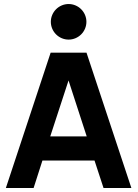

<svg xmlns="http://www.w3.org/2000/svg" viewBox="-20 -939 687 959"><path d="M636.2 0H497.1L452.1 -137.2H191.9L147.9 0H9.3L232.9 -675.8H412.1ZM413.1 -257.8 322.3 -537.1 231 -257.8ZM322.8 -741.2Q305.2 -741.2 288.8 -748Q272.5 -754.9 260 -767.3Q247.6 -779.8 240.7 -796.1Q233.9 -812.5 233.9 -830.1Q233.9 -847.7 240.7 -864Q247.6 -880.4 260 -892.8Q272.5 -905.3 288.8 -912.1Q305.2 -918.9 322.8 -918.9Q340.3 -918.9 356.7 -912.1Q373 -905.3 385.5 -892.8Q397.9 -880.4 404.8 -864Q411.6 -847.7 411.6 -830.1Q411.6 -812.5 404.8 -796.1Q397.9 -779.8 385.5 -767.3Q373 -754.9 356.7 -748Q340.3 -741.2 322.8 -741.2Z"/></svg>

Font: Cadman
Style: Bold
Weight: 700
Designer: Paul James MIller
Foundry: High-Logic / Made with FontCreator
Version: Version 2.114;March 28, 2021;FontCreator 13.0.0.2683 64-bit